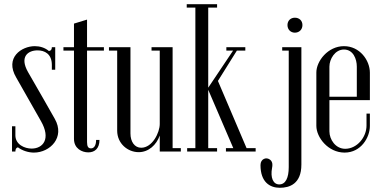

<svg xmlns="http://www.w3.org/2000/svg" viewBox="-20 -719 1806 911"><path d="M53 -120H37V0H53C53 -10 56 -18 65 -20C86 -4 115 5 141 5C217 5 290 -67 240 -155C216 -197 158 -300 113 -377C71 -451 114 -480 158 -480C191 -480 226 -464 226 -411V-388H242V-495H226C226 -482 220 -478 212 -477C193 -493 169 -500 145 -500C83 -500 1 -446 57 -351C94 -286 148 -191 174 -145C223 -60 184 -14 130 -14C97 -14 53 -33 53 -77Z M281 -479H331V-60C331 -14 369 4 399 4C430 4 452 -15 452 -55H436C436 -27 425 -15 412 -15C399 -15 393 -23 393 -45V-479H473V-495H393V-626L331 -607V-495H281Z M838 -16H799V-495H699V-479H738V-131C738 -90 703 -18 650 -18C619 -18 599 -46 599 -86V-495H497V-479H536V-99C536 -38 586 3 638 3C685 3 722 -31 738 -76V0H838Z M868 0H1010V-16H968V-293L1087 -16H1052V0H1193V-16H1150L1014 -335L1104 -479H1144V-495H1054V-479H1086L968 -303V-683H1010V-699H866V-683H907V-16H868Z M1344 -600C1344 -579 1359 -564 1379 -564C1400 -564 1415 -579 1415 -600C1415 -621 1400 -635 1379 -635C1359 -635 1344 -621 1344 -600ZM1410 62V-495H1319V-479H1350V74C1350 125 1335 156 1305 156C1276 156 1262 124 1271 77C1273 67 1275 51 1263 40C1245 24 1216 34 1216 64C1216 145 1260 172 1308 172C1353 172 1410 154 1410 62Z M1481 -375V-122C1481 -67 1537 5 1615 5C1693 5 1735 -67 1735 -121V-180H1719V-123C1719 -68 1674 -13 1618 -13C1572 -13 1543 -57 1543 -96V-244H1735V-374C1735 -433 1687 -500 1612 -500C1536 -500 1481 -429 1481 -375ZM1543 -403C1543 -438 1569 -484 1612 -484C1656 -484 1673 -439 1673 -403V-260H1543Z"/></svg>

Font: Emberly
Style: Regular
Weight: 400
Designer: Rajesh Rajput
Foundry: Rajesh Rajput
Version: Version 1.000